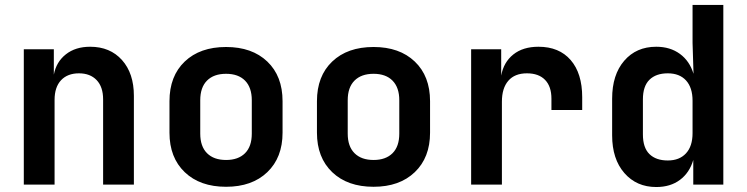

<svg xmlns="http://www.w3.org/2000/svg" viewBox="-20 -750 3036 780"><path d="M76.7 0V-549.8H198.7V-446.8Q208.5 -498.5 247.6 -529.3Q286.6 -560.1 346.2 -560.1Q427.2 -560.1 475.6 -506.1Q523.9 -452.1 523.9 -360.8V0H398.9V-346.2Q398.9 -397 372.6 -424.6Q346.2 -452.1 300.8 -452.1Q254.4 -452.1 228 -424.1Q201.7 -396 201.7 -344.2V0Z M898.4 8.8Q792.5 8.8 730.5 -50.5Q668.5 -109.9 668.5 -210.9V-338.9Q668.5 -440.9 730.5 -500Q792.5 -559.1 898.4 -559.1Q1003.9 -559.1 1065.9 -500Q1127.9 -440.9 1127.9 -338.9V-210.9Q1127.9 -109.9 1065.9 -50.5Q1003.9 8.8 898.4 8.8ZM898.4 -100.1Q947.8 -100.1 975.3 -127.4Q1002.9 -154.8 1002.9 -207V-342.8Q1002.9 -394.5 975.6 -422.4Q948.2 -450.2 898.4 -450.2Q848.6 -450.2 821 -422.6Q793.5 -395 793.5 -342.8V-207Q793.5 -155.3 821 -127.7Q848.6 -100.1 898.4 -100.1Z M1497.6 8.8Q1391.6 8.8 1329.6 -50.5Q1267.6 -109.9 1267.6 -210.9V-338.9Q1267.6 -440.9 1329.6 -500Q1391.6 -559.1 1497.6 -559.1Q1603 -559.1 1665 -500Q1727.1 -440.9 1727.1 -338.9V-210.9Q1727.1 -109.9 1665 -50.5Q1603 8.8 1497.6 8.8ZM1497.6 -100.1Q1546.9 -100.1 1574.5 -127.4Q1602.1 -154.8 1602.1 -207V-342.8Q1602.1 -394.5 1574.7 -422.4Q1547.4 -450.2 1497.6 -450.2Q1447.8 -450.2 1420.2 -422.6Q1392.6 -395 1392.6 -342.8V-207Q1392.6 -155.3 1420.2 -127.7Q1447.8 -100.1 1497.6 -100.1Z M1894 0V-549.8H2016.1V-442.9Q2025.9 -497.1 2065.2 -528.6Q2104.5 -560.1 2167.5 -560.1Q2251.5 -560.1 2298.3 -506.1Q2345.2 -452.1 2345.2 -355V-303.2H2220.2V-349.1Q2220.2 -398.9 2194.3 -425.5Q2168.5 -452.1 2120.6 -452.1Q2071.3 -452.1 2045.2 -422.1Q2019 -392.1 2019 -336.9V0Z M2646 9.8Q2565.9 9.8 2516.4 -47.1Q2466.8 -104 2466.8 -200.2V-349.1Q2466.8 -446.3 2515.9 -503.2Q2564.9 -560.1 2646 -560.1Q2702.6 -560.1 2742.2 -531Q2781.7 -502 2797.4 -450.2L2793.5 -576.2V-730H2918.5V0H2796.4V-100.1Q2781.2 -48.3 2742.4 -19.3Q2703.6 9.8 2646 9.8ZM2692.9 -98.1Q2740.2 -98.1 2766.8 -127Q2793.5 -155.8 2793.5 -209V-340.8Q2793.5 -394 2767.1 -423.1Q2740.7 -452.1 2692.9 -452.1Q2645 -452.1 2618.4 -426Q2591.8 -399.9 2591.8 -346.2V-204.1Q2591.8 -149.9 2618.4 -124Q2645 -98.1 2692.9 -98.1Z"/></svg>

Font: UDEV Gothic 35
Style: Bold
Weight: 700
Version: v2.1.0; ttfautohint (v1.8.4.7-5d5b-dirty) -l 6 -r 45 -G 200 